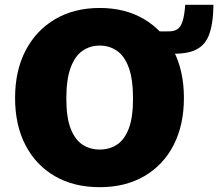

<svg xmlns="http://www.w3.org/2000/svg" viewBox="-20 -766 920 796"><path d="M393.5 10Q286 10 207.2 -35.8Q128.5 -81.5 85.5 -164.5Q42.5 -247.5 42.5 -360Q42.5 -473 86.2 -556.8Q130 -640.5 209 -686.8Q288 -733 393.5 -733Q498.5 -733 577 -686.8Q655.5 -640.5 699 -556.8Q742.5 -473 742.5 -360Q742.5 -248 699.8 -164.8Q657 -81.5 578.5 -35.8Q500 10 393.5 10ZM393.5 -146Q433.5 -146 464.8 -166.2Q496 -186.5 513.8 -232.8Q531.5 -279 531.5 -357Q531.5 -437.5 513.8 -485.8Q496 -534 464.8 -555.5Q433.5 -577 393.5 -577Q353.5 -577 322.2 -555.5Q291 -534 273 -485.8Q255 -437.5 255 -357Q255 -279 273 -232.8Q291 -186.5 322.2 -166.2Q353.5 -146 393.5 -146ZM865 -746Q864 -664.5 845 -617.5Q826 -570.5 777.8 -553.8Q729.5 -537 640 -547V-636Q666.5 -635.5 685.5 -636.2Q704.5 -637 717 -646Q729.5 -655 737 -678.2Q744.5 -701.5 748 -746Z"/></svg>

Font: Public Sans Black
Style: Regular
Weight: 900
Designer: The Public Sans Project Authors: Dan O. Williams and USWDS (Libre Franklin designed by Pablo Impallari and Rodrigo Fuenz
Version: Version 1.007